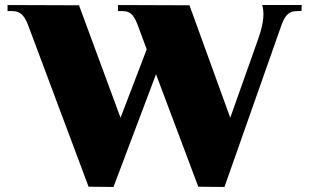

<svg xmlns="http://www.w3.org/2000/svg" viewBox="-20 -742 1229 763"><path d="M94 -636 332 0 431 1 600 -447 768 0 872 1 1096 -635C1110 -675 1123 -698 1161 -698H1178L1179 -722H1022C1029 -697 1032 -660 1006 -587L895 -274L733 -721L449 -722V-698H466C504 -698 515 -675 530 -635L563 -546L459 -274L294 -721L10 -722V-698H28C65 -698 79 -676 94 -636Z"/></svg>

Font: Sinistre Bold
Style: Regular
Weight: 900
Designer: Jules Durand
Foundry: Collletttivo
Version: Version 69.420;Glyphs 3.2 (3217)